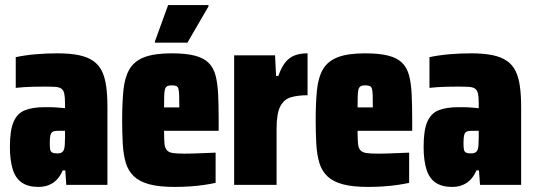

<svg xmlns="http://www.w3.org/2000/svg" viewBox="-20 -728 2105 756"><path d="M131 8Q91 8 66 -9Q41 -26 30 -61.5Q19 -97 19 -150Q19 -215 33.5 -248.5Q48 -282 78.5 -294Q109 -306 156 -306Q165 -306 174 -306Q183 -306 193 -305.5Q203 -305 213.5 -304Q224 -303 236 -302V-322Q236 -346 233 -359.5Q230 -373 221.5 -379Q213 -385 196.5 -386Q180 -387 154 -387Q133 -387 113 -386.5Q93 -386 75.5 -385Q58 -384 42 -382V-503Q80 -511 121.5 -514.5Q163 -518 206 -518Q255 -518 289.5 -511Q324 -504 346.5 -488.5Q369 -473 381 -448.5Q393 -424 398 -389Q403 -354 403 -307V0H241L237 -57H227Q218 -36 204.5 -21.5Q191 -7 172.5 0.5Q154 8 131 8ZM205 -124Q213 -124 218 -125.5Q223 -127 226.5 -130.5Q230 -134 232 -139Q234 -145 235 -157Q236 -169 236 -186V-213H207Q195 -213 188 -209.5Q181 -206 178.5 -195.5Q176 -185 176 -165Q176 -149 177.5 -140Q179 -131 185.5 -127.5Q192 -124 205 -124Z M667 8Q606 8 567.5 -2.5Q529 -13 507 -34Q485 -55 475.5 -86.5Q466 -118 463.5 -160Q461 -202 461 -254Q461 -323 466 -373Q471 -423 489.5 -455Q508 -487 547.5 -502.5Q587 -518 656 -518Q711 -518 746.5 -509Q782 -500 801.5 -480.5Q821 -461 829 -430Q837 -399 839 -355.5Q841 -312 841 -254V-213H626Q626 -182 627.5 -164Q629 -146 636.5 -137Q644 -128 660.5 -125.5Q677 -123 707 -123Q721 -123 738.5 -123.5Q756 -124 779 -125Q802 -126 829 -127V-8Q811 -4 784.5 0Q758 4 727.5 6Q697 8 667 8ZM686 -296V-305Q686 -335 685.5 -352.5Q685 -370 682.5 -378.5Q680 -387 673.5 -389.5Q667 -392 656 -392Q645 -392 638.5 -388.5Q632 -385 629.5 -376Q627 -367 626.5 -349.5Q626 -332 626 -305H693ZM590 -560V-565L642 -708H801V-703L718 -560Z M902 0V-510H1063L1067 -429H1076Q1088 -463 1103 -482Q1118 -501 1139.5 -509.5Q1161 -518 1191 -518V-353Q1153 -353 1125.5 -345Q1098 -337 1083.5 -309Q1069 -281 1069 -220V0Z M1429 8Q1368 8 1329.5 -2.5Q1291 -13 1269 -34Q1247 -55 1237.5 -86.5Q1228 -118 1225.5 -160Q1223 -202 1223 -254Q1223 -323 1228 -373Q1233 -423 1251.5 -455Q1270 -487 1309.5 -502.5Q1349 -518 1418 -518Q1473 -518 1508.5 -509Q1544 -500 1563.5 -480.5Q1583 -461 1591 -430Q1599 -399 1601 -355.5Q1603 -312 1603 -254V-213H1388Q1388 -182 1389.5 -164Q1391 -146 1398.5 -137Q1406 -128 1422.5 -125.5Q1439 -123 1469 -123Q1483 -123 1500.5 -123.5Q1518 -124 1541 -125Q1564 -126 1591 -127V-8Q1573 -4 1546.5 0Q1520 4 1489.5 6Q1459 8 1429 8ZM1448 -296V-305Q1448 -335 1447.5 -352.5Q1447 -370 1444.5 -378.5Q1442 -387 1435.5 -389.5Q1429 -392 1418 -392Q1407 -392 1400.5 -388.5Q1394 -385 1391.5 -376Q1389 -367 1388.5 -349.5Q1388 -332 1388 -305H1455Z M1760 8Q1720 8 1695 -9Q1670 -26 1659 -61.5Q1648 -97 1648 -150Q1648 -215 1662.5 -248.5Q1677 -282 1707.5 -294Q1738 -306 1785 -306Q1794 -306 1803 -306Q1812 -306 1822 -305.5Q1832 -305 1842.5 -304Q1853 -303 1865 -302V-322Q1865 -346 1862 -359.5Q1859 -373 1850.5 -379Q1842 -385 1825.5 -386Q1809 -387 1783 -387Q1762 -387 1742 -386.5Q1722 -386 1704.5 -385Q1687 -384 1671 -382V-503Q1709 -511 1750.5 -514.5Q1792 -518 1835 -518Q1884 -518 1918.5 -511Q1953 -504 1975.5 -488.5Q1998 -473 2010 -448.5Q2022 -424 2027 -389Q2032 -354 2032 -307V0H1870L1866 -57H1856Q1847 -36 1833.5 -21.5Q1820 -7 1801.5 0.5Q1783 8 1760 8ZM1834 -124Q1842 -124 1847 -125.5Q1852 -127 1855.5 -130.5Q1859 -134 1861 -139Q1863 -145 1864 -157Q1865 -169 1865 -186V-213H1836Q1824 -213 1817 -209.5Q1810 -206 1807.5 -195.5Q1805 -185 1805 -165Q1805 -149 1806.5 -140Q1808 -131 1814.5 -127.5Q1821 -124 1834 -124Z"/></svg>

Font: Saira Condensed Black
Style: Regular
Weight: 900
Width: 3
Designer: Hector Gatti with collaboration of the Omnibus-Type team
Foundry: Omnibus-Type
Version: Version 1.101